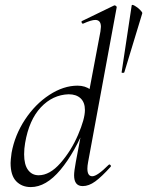

<svg xmlns="http://www.w3.org/2000/svg" viewBox="-20 -747 598 780"><path d="M23 -85Q23 -96 27 -126Q40 -198 81.5 -261Q123 -324 180.5 -361.5Q238 -399 295 -399Q326 -399 348.5 -382.5Q371 -366 374 -332L332 -246Q284 -127 225.5 -57Q167 13 105 13Q69 13 46 -10.5Q23 -34 23 -85ZM325 -300Q325 -331 307.5 -347.5Q290 -364 259 -364Q194 -362 146 -311Q98 -260 82 -166Q78 -143 78 -120Q78 -78 94 -56.5Q110 -35 137 -35Q182 -35 225.5 -84.5Q269 -134 297 -199Q325 -264 325 -300ZM281 -35Q281 -51 288 -89L388 -619Q390 -633 390 -638Q390 -666 367 -666Q351 -666 318 -651H316Q313 -651 311.5 -656Q310 -661 314 -662L444 -725H446Q449 -725 452 -722Q455 -719 454 -717L338 -89Q335 -73 335 -62Q335 -31 355 -31Q375 -31 421 -77Q423 -79 424 -79Q427 -79 429.5 -75.5Q432 -72 429 -69Q393 -29 367 -10Q341 9 316 9Q281 9 281 -35ZM558 -693 485 -453Q484 -451 479 -451Q474 -451 474 -453L515 -725Q516 -730 527.5 -723.5Q539 -717 549 -707Q559 -697 558 -693Z"/></svg>

Font: Cormorant Infant
Style: Italic
Weight: 400
Italic angle: -10°
Designer: Christian Thalmann (Catharsis Fonts)
Foundry: Catharsis Fonts
Version: Version 4.000